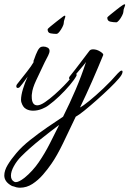

<svg xmlns="http://www.w3.org/2000/svg" viewBox="-65 -506 603 895"><path d="M477 -402Q464 -402 449.5 -405Q435 -408 435 -424Q435 -426 448.5 -437Q462 -448 476.5 -459.5Q491 -471 494 -473Q511 -486 516 -486Q521 -486 515.5 -473.5Q510 -461 510 -450Q510 -445 504 -433Q498 -421 490 -411.5Q482 -402 477 -402ZM198 -348Q185 -348 171 -350.5Q157 -353 157 -369Q157 -372 170.5 -383Q184 -394 198.5 -405.5Q213 -417 216 -419Q233 -433 237 -433Q242 -433 237 -420Q232 -407 232 -397Q232 -392 226 -380Q220 -368 212 -358Q204 -348 198 -348ZM11 367Q6 365 0.5 363.5Q-5 362 -9 361Q-45 342 -45 312Q-45 289 -29 262.5Q-13 236 11 208Q36 178 75 147Q114 116 155.5 87.5Q197 59 229 38Q261 -26 287.5 -88Q314 -150 336 -217Q329 -207 315.5 -191.5Q302 -176 290 -161Q294 -159 291 -152Q282 -135 260.5 -109.5Q239 -84 212.5 -58.5Q186 -33 161 -15Q148 -5 128.5 2.5Q109 10 89 10Q71 10 56.5 2Q42 -6 35 -28Q34 -31 33.5 -34Q33 -37 33 -41Q33 -61 42 -91Q51 -121 64 -149Q58 -141 50 -129.5Q42 -118 27 -100Q23 -96 18 -96Q11 -96 11 -104Q11 -110 15 -114Q41 -147 61.5 -173Q82 -199 92 -217Q92 -218 91.5 -218.5Q91 -219 91 -220Q91 -223 94 -229Q102 -253 110.5 -269.5Q119 -286 129 -288Q131 -288 133 -288.5Q135 -289 137 -289Q148 -289 157 -284Q166 -279 166 -269Q166 -260 159.5 -247Q153 -234 143 -215Q121 -169 103.5 -131.5Q86 -94 84 -70Q83 -66 83 -62.5Q83 -59 83 -55Q83 -15 109 -15Q123 -15 145 -30Q167 -45 190.5 -66Q214 -87 233 -106.5Q252 -126 260 -136Q257 -138 257 -142Q257 -147 261 -151Q286 -182 311.5 -216Q337 -250 351 -268Q356 -276 369 -276Q386 -276 402.5 -265.5Q419 -255 416 -249Q391 -188 364 -126.5Q337 -65 308 -5Q322 -12 351.5 -36Q381 -60 417 -94Q453 -128 484 -164Q496 -177 502 -177Q508 -177 505.5 -166.5Q503 -156 489 -140Q473 -121 445.5 -94.5Q418 -68 387 -40.5Q356 -13 329.5 8.5Q303 30 288 38Q257 104 228.5 162.5Q200 221 175 257Q158 282 135.5 308Q113 334 86 351.5Q59 369 28 369Q24 369 20 368.5Q16 368 11 367ZM1 341Q5 343 9 343Q23 343 49 323Q87 292 115.5 250.5Q144 209 167 163.5Q190 118 211 76Q172 105 122.5 144.5Q73 184 34 223Q14 243 0 268Q-14 293 -14 313Q-14 333 1 341Z"/></svg>

Font: Allura
Style: Regular
Weight: 400
Designer: Robert E. Leuschke
Foundry: Robert E. Leuschke
Version: Version 1.110